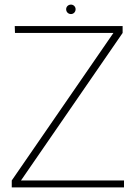

<svg xmlns="http://www.w3.org/2000/svg" viewBox="-20 -813 590 833"><path d="M518 0V-30H71L512 -670V-700H44L45 -670H472L31 -30V0ZM288 -752C299 -752 308 -761 308 -773C308 -784 299 -793 288 -793C276 -793 267 -784 267 -773C267 -761 276 -752 288 -752Z"/></svg>

Font: Advent Pro
Style: ExtraLight
Weight: 250
Designer: Andreas Kalpakidis
Foundry: Andreas Kalpakidis
Version: Version 2.002 2007